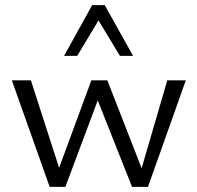

<svg xmlns="http://www.w3.org/2000/svg" viewBox="-20 -726 767 746"><path d="M173 0 26 -414H100L219 -45H199L335 -414H397L541 -45L522 -44L630 -414H702L555 0H493L351 -358H368L234 0ZM446 -509 351 -666 338 -706H387L497 -509ZM229 -509 338 -706H387L375 -667L280 -509Z"/></svg>

Font: Ysabeau Office
Style: Regular
Weight: 400
Designer: Christian Thalmann (Catharsis Fonts)
Version: Version 2.001;gftools[0.9.30]; featfreeze: tnum,lnum,ss02